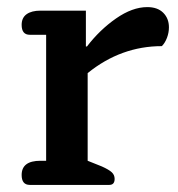

<svg xmlns="http://www.w3.org/2000/svg" viewBox="-20 -521 501 541"><path d="M64 0Q41 0 41 -28Q41 -68 94 -68H110V-423H64Q41 -423 41 -451Q41 -471 55 -481Q69 -491 94 -491H222V-390H225Q261 -437 307 -469Q353 -501 395 -501Q424 -501 440 -485Q456 -469 456 -444Q456 -429 450.5 -414.5Q445 -400 436 -391Q321 -391 227 -315V-68L267 -52Q287 -43 295 -35.5Q303 -28 303 -17Q303 0 288 0Z"/></svg>

Font: Maitree Semibold
Style: Regular
Weight: 600
Designer: CadsonDemak Team
Foundry: CadsonDemak
Version: Version 1.010